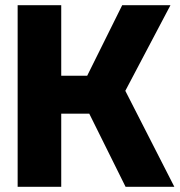

<svg xmlns="http://www.w3.org/2000/svg" viewBox="-20 -720 694 740"><path d="M48 0V-700H216V-428H316L451 -700H637L463 -370L652 0H464L324 -282H216V0Z"/></svg>

Font: Tektur
Style: Bold
Weight: 700
Designer: Adam Jagosz
Foundry: Adam Jagosz
Version: Version 1.005;gftools[0.9.30]